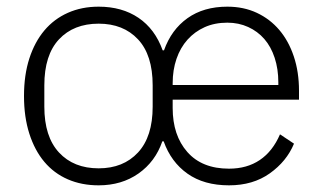

<svg xmlns="http://www.w3.org/2000/svg" viewBox="-20 -544 969 576"><path d="M276 -39Q350 -39 394 -86.5Q438 -134 438 -224V-288Q438 -379 394 -426Q350 -473 276 -473Q201 -473 157 -426Q113 -379 113 -288V-224Q113 -134 157 -86.5Q201 -39 276 -39ZM815 -289V-297Q815 -337 804 -370.5Q793 -404 773 -427Q753 -450 724.5 -463Q696 -476 662 -476Q624 -476 594 -462.5Q564 -449 542.5 -425Q521 -401 509.5 -367.5Q498 -334 498 -294V-289ZM667 12Q592 12 542.5 -23Q493 -58 471 -120H467Q446 -59 395.5 -23.5Q345 12 276 12Q225 12 183.5 -6Q142 -24 113 -58.5Q84 -93 68 -143Q52 -193 52 -256Q52 -319 68 -368.5Q84 -418 113 -452.5Q142 -487 183.5 -505.5Q225 -524 276 -524Q346 -524 395.5 -490.5Q445 -457 468 -393H472Q494 -455 542.5 -489.5Q591 -524 662 -524Q711 -524 750.5 -505.5Q790 -487 818 -454Q846 -421 861.5 -374.5Q877 -328 877 -272V-245H498V-220Q498 -138 542 -88Q586 -38 667 -38Q721 -38 759.5 -64Q798 -90 820 -141L862 -113Q840 -60 789.5 -24Q739 12 667 12Z"/></svg>

Font: IBM Plex Sans Thai Looped Light
Style: Regular
Weight: 300
Designer: Mike Abbink, Paul van der Laan, Pieter van Rosmalen, Ben Mitchell, Mark Frömberg
Foundry: Bold Monday
Version: Version 1.1